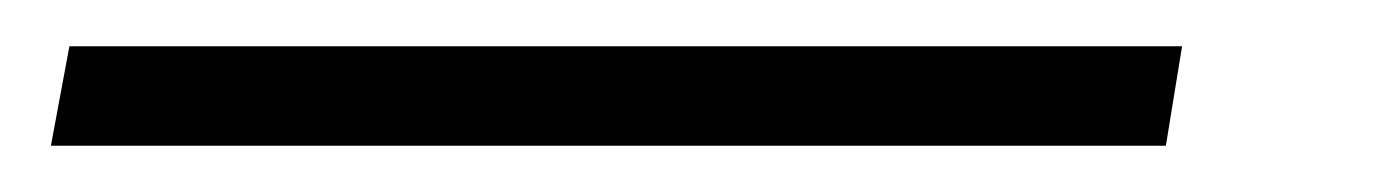

<svg xmlns="http://www.w3.org/2000/svg" viewBox="-20 13 603 83"><path d="M2 76 10 33H491L484 76Z"/></svg>

Font: DM Sans 36pt ExtraLight
Style: Italic
Weight: 250
Italic angle: -10°
Designer: Colophon Foundry, Jonny Pinhorn
Foundry: Colophon Foundry
Version: Version 4.004;gftools[0.9.30]